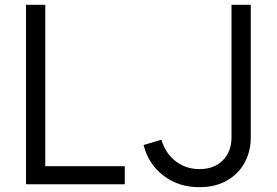

<svg xmlns="http://www.w3.org/2000/svg" viewBox="-20 -765 1149 797"><path d="M88 -745H168V-75H498V0H88ZM576 -163 650 -185Q667 -128 709.5 -95.5Q752 -63 808 -63Q869 -63 905 -99.5Q941 -136 941 -195V-745H1021V-195Q1021 -136 995 -89Q969 -42 921 -15Q873 12 808 12Q721 12 658.5 -36Q596 -84 576 -163Z"/></svg>

Font: Evergrow Sans 
Style: Regular
Weight: 400
Foundry: 10Web
Version: Version 1.000